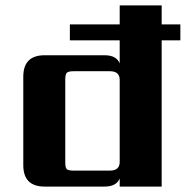

<svg xmlns="http://www.w3.org/2000/svg" viewBox="-20 -689 691 709"><path d="M252 -59H386Q422 -59 422 -91V-394Q422 -426 386 -426H252Q232 -426 226.5 -420Q221 -414 221 -395V-90Q221 -70 226.5 -64.5Q232 -59 252 -59ZM646 -599V-540H577V0H422V-30Q410 0 366 0H145Q66 0 66 -79V-406Q66 -485 145 -485H366Q410 -485 422 -455V-540H238V-599H422V-669H577V-599Z"/></svg>

Font: Sarpanch
Style: Bold
Weight: 700
Designer: Manushi Parikh (Devanagari and Latin), Jyotish Sonowal (Devanagari)
Foundry: Indian Type Foundry
Version: Version 2.004;PS 1.0;hotconv 1.0.78;makeotf.lib2.5.61930; tt